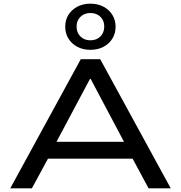

<svg xmlns="http://www.w3.org/2000/svg" viewBox="-20 -1028 988 1048"><path d="M36 0 421 -705H527L912 0H791L684 -199L741 -162H205L262 -199L154 0ZM471 -597 276 -231 241 -254H705L669 -231L475 -597ZM473 -756Q433 -756 402 -772.5Q371 -789 353.5 -817.5Q336 -846 336 -882Q336 -919 353.5 -947Q371 -975 402 -991.5Q433 -1008 473 -1008Q514 -1008 545 -991.5Q576 -975 593.5 -946.5Q611 -918 611 -882Q611 -846 593.5 -817.5Q576 -789 545 -772.5Q514 -756 473 -756ZM473 -808Q507 -808 528 -829Q549 -850 549 -883Q549 -916 528 -936.5Q507 -957 473 -957Q441 -957 419.5 -936.5Q398 -916 398 -883Q398 -850 419 -829Q440 -808 473 -808Z"/></svg>

Font: Nunito Sans 7pt Expanded Medium
Style: Regular
Weight: 500
Width: 7
Designer: Vernon Adams
Foundry: Vernon Adams
Version: Version 3.101;gftools[0.9.27]